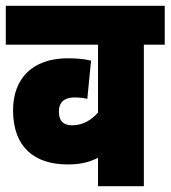

<svg xmlns="http://www.w3.org/2000/svg" viewBox="-20 -642 588 662"><path d="M548 -488V-622H0V-488H318V-254C295 -228 266 -210 229 -210C206 -210 183 -218 183 -258C183 -289 202 -306 236 -306C256 -306 269 -304 281 -301L294 -433C267 -439 245 -441 213 -441C91 -441 25 -370 25 -262C25 -135 98 -75 214 -75C255 -75 287 -82 318 -98V0H476V-488Z"/></svg>

Font: Noto Sans Devanagari UI Condensed Black
Style: Regular
Weight: 900
Width: 3
Designer: Jelle Bosma - Monotype Design Team
Foundry: Monotype Imaging Inc.
Version: Version 2.004